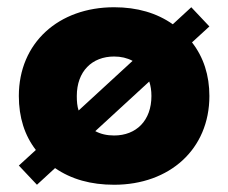

<svg xmlns="http://www.w3.org/2000/svg" viewBox="-20 -500 630 530"><path d="M82 10 132 -36C177 -5 231 10 295 10C448 10 558 -88 558 -235C558 -292 542 -342 510 -383L558 -427L508 -480L457 -433C413 -464 359 -480 295 -480C142 -480 32 -382 32 -235C32 -176 48 -126 79 -86L32 -43ZM295 -126C275 -126 258 -130 243 -138L392 -275C396 -263 398 -250 398 -235C398 -167 356 -126 295 -126ZM192 -235C192 -303 234 -344 295 -344C314 -344 331 -340 346 -332L197 -195C193 -207 192 -220 192 -235Z"/></svg>

Font: Gantari ExtraBold
Style: Regular
Weight: 800
Designer: Anugrah Pasau
Foundry: Lafontype
Version: Version 1.000